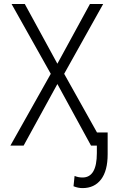

<svg xmlns="http://www.w3.org/2000/svg" viewBox="-20 -731 589 964"><path d="M268.1 -411.1 431.6 -710.9H498L302.2 -360.4L503.9 0H437L268.1 -309.1L98.6 0H32.2L234.9 -360.4L38.1 -710.9H104.5ZM520.5 -65.9V43.5Q520.5 126.5 487.3 169.9Q454.1 213.4 394.5 213.4Q371.6 213.4 349.1 204.1L354.5 152.3Q372.6 160.2 394.5 160.2Q466.3 160.2 466.3 37.6V-65.9Z"/></svg>

Font: MAUL Condensed Light
Style: Light
Weight: 300
Designer: MAUL
Version: Version 2.137; 2017; ttfautohint (v1.8.3)